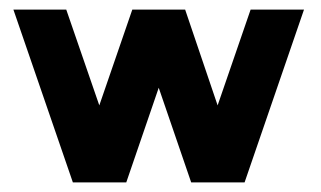

<svg xmlns="http://www.w3.org/2000/svg" viewBox="-20 -381 670 401"><path d="M379.3 0 311.5 -197.7 243.7 0H132.2L8 -360.9H118.4L187.4 -160.9L256.3 -360.9H366.7L434.5 -160.9L503.4 -360.9H614.9L490.8 0Z"/></svg>

Font: Dhurjati
Style: Regular
Weight: 400
Designer: Purushoth Kumar Guthula
Foundry: Andhrapradesh Society for Knowledge Networks
Version: Version 1.0.5; ttfautohint (v1.2.25-373a) -l 7 -r 28 -G 50 -